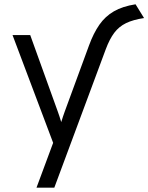

<svg xmlns="http://www.w3.org/2000/svg" viewBox="-20 -673 686 887"><path d="M148.6 194 225.5 -13.1 37.9 -511H119.6L246.8 -158.1Q251.1 -146.1 255.1 -134.1Q259 -122 262.9 -109Q266.8 -122.2 271 -134.5Q275.2 -146.8 279.2 -158.1L391.5 -463.8Q412.2 -520.2 439.2 -558.9Q466.1 -597.5 506.2 -620.7Q546.4 -643.9 606.2 -653.2L645.5 -589.6Q595.1 -582.1 562.2 -566.1Q529.2 -550 507.6 -521.1Q486 -492.1 468.6 -445.5L230.9 194Z"/></svg>

Font: Overpass Mono Light
Style: Regular
Weight: 300
Monospace: yes
Designer: Delve Withrington, Dave Bailey
Foundry: Delve Fonts LLC
Version: Version 4.000